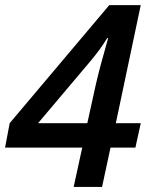

<svg xmlns="http://www.w3.org/2000/svg" viewBox="-22 -736 593 756"><path d="M511.2 -154.8H413.1L379.9 0H268.1L301.8 -154.8H-2L16.1 -251L408.2 -715.8H532.2L434.1 -251H532.2ZM321.8 -251 355 -401.9Q370.1 -468.3 403.8 -585.9H399.9Q375 -543.9 334 -495.1L127.9 -251Z"/></svg>

Font: f52698313916912   
Style: Italic
Weight: 600
Italic angle: -12°
Foundry: Ascender Corporation
Version: Version 1.10